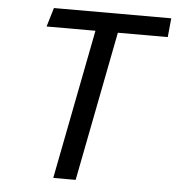

<svg xmlns="http://www.w3.org/2000/svg" viewBox="-52 -779 760 828"><g transform="rotate(5 328.0 -365.0)"><path d="M209 0H306L432 -648H648L656 -730H148L123.5 -648H335Z"/></g></svg>

Font: Monaspace Krypton
Style: Italic
Weight: 400
Italic angle: -11°
Designer: Riley Cran & the Lettermatic Team
Foundry: Lettermatic
Version: Version 1.101 (Monaspace Krypton)